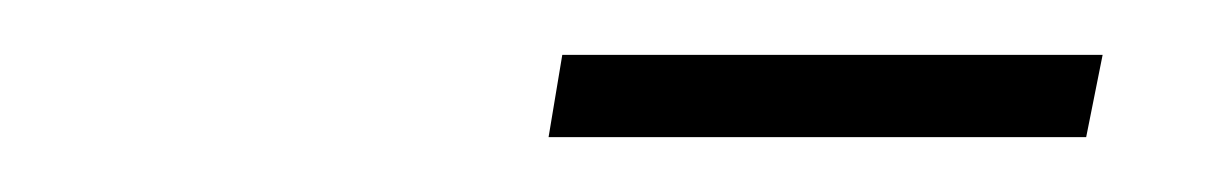

<svg xmlns="http://www.w3.org/2000/svg" viewBox="-20 -644 440 70"><path d="M180 -594H376L382 -624H185Z"/></svg>

Font: Source Serif 4 Display Light
Style: Italic
Weight: 300
Italic angle: -12°
Designer: Frank Grießhammer
Foundry: Adobe Systems Incorporated
Version: Version 4.004;hotconv 1.0.117;makeotfexe 2.5.65602